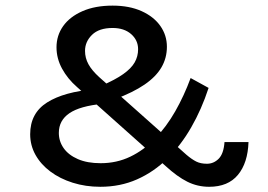

<svg xmlns="http://www.w3.org/2000/svg" viewBox="-20 -668 976 700"><path d="M742.5 13Q700 13 663 -5.5Q626 -24 584 -62.5L261 -350.5Q226.5 -380.5 206.2 -417.8Q186 -455 186 -495.5Q186 -538.5 210.2 -572.8Q234.5 -607 280.5 -627.2Q326.5 -647.5 390.5 -647.5Q451.5 -647.5 496 -627.5Q540.5 -607.5 564.5 -573.5Q588.5 -539.5 588.5 -497.5Q588.5 -456.5 568.5 -422.2Q548.5 -388 506.8 -359.5Q465 -331 399.5 -306.5L348.5 -355Q400 -377 429.2 -397.8Q458.5 -418.5 471 -440.5Q483.5 -462.5 483.5 -488.5Q483.5 -521.5 458 -543.8Q432.5 -566 390.5 -566Q341 -566 315.5 -541Q290 -516 290 -482.5Q290 -456.5 302.5 -433.8Q315 -411 342 -386.5L660 -103.5Q679.5 -87 695.5 -79Q711.5 -71 734.5 -71Q759 -71 777.2 -89.2Q795.5 -107.5 798.5 -150H886Q883.5 -74 847.5 -30.5Q811.5 13 742.5 13ZM345.5 13Q292 13 245.2 -1.8Q198.5 -16.5 163.8 -42.5Q129 -68.5 109.5 -103.2Q90 -138 90 -178.5Q90 -255.5 151.8 -294.5Q213.5 -333.5 327 -343L354.5 -289.5Q271.5 -281.5 233 -255.2Q194.5 -229 194.5 -183.5Q194.5 -153 212 -128Q229.5 -103 263.8 -88Q298 -73 347 -73Q405.5 -73 455 -96.8Q504.5 -120.5 545.5 -163Q586.5 -205.5 618.8 -262Q651 -318.5 675 -383.5L740.5 -347.5Q715 -269.5 677.2 -203.8Q639.5 -138 590 -89.5Q540.5 -41 479.5 -14Q418.5 13 345.5 13Z"/></svg>

Font: Karla Medium
Style: Regular
Weight: 500
Designer: Jonathan Pinhorn
Version: Version 2.001